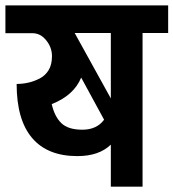

<svg xmlns="http://www.w3.org/2000/svg" viewBox="-32 -701 650 720"><path d="M598.6 -577.3H502.6V-0.9H383.6V-158.6Q339.3 -115.6 258 -115.6Q146 -115.6 88.2 -183.8Q30.4 -252 30.4 -386.2Q53 -386.2 74.7 -391.2Q96.4 -396.2 117.1 -406.8Q137.7 -417.5 150.3 -437.9Q162.9 -458.3 162.9 -490.7Q162.9 -523 141.4 -549.7Q119.9 -576.5 89.9 -576.5H-11.7V-680.7H598.6ZM383.6 -577.3H248L383.6 -331.9ZM358.4 -252 272.4 -410.1Q245 -343.2 162 -310.6Q172.5 -264.1 197.9 -239.4Q223.3 -214.6 276.9 -214.6Q330.6 -214.6 358.4 -252Z"/></svg>

Font: Puralecka Narrow
Style: Bold
Weight: 700
Designer: Hector Gatti, Marcela Romero, Pablo Cosgaya and Nicolas Silva
Version: Version 1.004;PS 001.004;hotconv 1.0.70;makeotf.lib2.5.58329